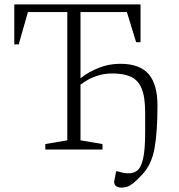

<svg xmlns="http://www.w3.org/2000/svg" viewBox="-20 -680 816 873"><path d="M186 0V-25L286 -42V-625H107L65 -478H45V-660H619V-488H599L557 -625H346V-324Q382 -353 429 -371.5Q476 -390 526 -390Q615 -390 655.5 -343.5Q696 -297 696 -200Q696 -82 683 -7.5Q670 67 628 112Q603 139 587 152Q571 165 558.5 169Q546 173 532 173Q519 173 509 167Q499 161 499 145Q499 143 501.5 132.5Q504 122 508 99H514Q531 104 541.5 106Q552 108 565 108Q588 108 604.5 95Q621 82 630.5 42Q640 2 640 -80V-168Q640 -239 624 -277.5Q608 -316 575 -331Q542 -346 491 -346Q412 -346 346 -295V-42L446 -25V0Z"/></svg>

Font: Spectral ExtraLight
Style: Regular
Weight: 275
Designer: Jean-Baptiste Levee
Foundry: Production Type
Version: Version 2.001